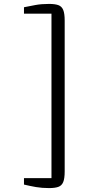

<svg xmlns="http://www.w3.org/2000/svg" viewBox="-20 -824 444 981"><path d="M230.5 137Q194.5 137 164 131.8Q133.5 126.5 102.5 119V86H243V-754H102.5V-787Q131.5 -793 161.8 -798.5Q192 -804 230.5 -804Q260.5 -804 278 -797.8Q295.5 -791.5 303 -773.2Q310.5 -755 310.5 -719V52Q310.5 88 303 106.2Q295.5 124.5 278 130.8Q260.5 137 230.5 137Z"/></svg>

Font: Merriweather 48pt Light
Style: Regular
Weight: 300
Version: Version 2.100